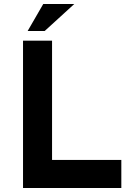

<svg xmlns="http://www.w3.org/2000/svg" viewBox="-20 -939 681 959"><path d="M95 -736H240V-140H586V0H95ZM351 -919 203 -784H118L196 -919Z"/></svg>

Font: Reem Kufi Fun
Style: Bold
Weight: 700
Designer: Khaled Hosny
Version: Version 1.005